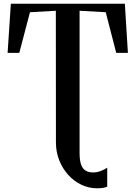

<svg xmlns="http://www.w3.org/2000/svg" viewBox="-20 -763 730 1035"><path d="M503 252Q459 252 419 233Q379 214 348.2 180.2Q317.5 146.5 299.5 101.5Q281.5 56.5 281.5 4.5L281 -705L141.5 -697L84 -478H21L38.5 -743H653L669.5 -478H606.5L550 -697L409 -705V61.5Q409 98 416.2 121.2Q423.5 144.5 439.5 155.5Q455.5 166.5 483 166.5Q504 166.5 525.2 158Q546.5 149.5 558 141V243.5Q551.5 246.5 538.5 249.2Q525.5 252 503 252Z"/></svg>

Font: Merriweather 96pt SemiBold
Style: Regular
Weight: 600
Version: Version 2.100